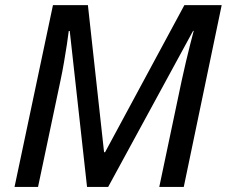

<svg xmlns="http://www.w3.org/2000/svg" viewBox="-20 -734 891 754"><path d="M37.1 0 188 -713.9H325.2L388.7 -136.2H392.6L704.1 -713.9H850.6L701.7 0H605.5L693.4 -417Q701.7 -455.6 710.2 -491.5Q718.8 -527.3 726.6 -558.6Q734.4 -589.8 740.7 -612.8H738.3L404.8 0H321.8L253.9 -612.3H250Q247.6 -591.8 242.7 -559.3Q237.8 -526.9 231.4 -490Q225.1 -453.1 217.8 -418.9L129.4 0Z"/></svg>

Font: Open Sans Medium
Style: Italic
Weight: 500
Italic angle: -12°
Designer: Monotype Design Team
Foundry: Monotype Imaging Inc.
Version: Version 3.000